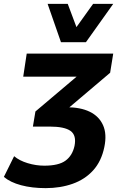

<svg xmlns="http://www.w3.org/2000/svg" viewBox="-48 -780 637 992"><path d="M188 192Q117 192 61 177Q5 162 -28 134L25 27Q52 50 95 63Q138 76 181 76Q255 76 290.5 50Q326 24 337 -26Q348 -81 316.5 -103.5Q285 -126 209 -126H122L135 -204L394 -423L379 -384H72L90 -503H537L521 -404L285 -204L249 -226H295Q368 -226 416 -202.5Q464 -179 484.5 -133Q505 -87 491 -20Q476 53 433.5 100Q391 147 327.5 169.5Q264 192 188 192ZM267 -562 198 -760H302L347 -640L433 -760H537L396 -562Z"/></svg>

Font: Nunito Sans 7pt SemiCondensed ExtraBold
Style: Italic
Weight: 800
Width: 4
Italic angle: -9°
Designer: Vernon Adams
Foundry: Vernon Adams
Version: Version 3.101;gftools[0.9.27]